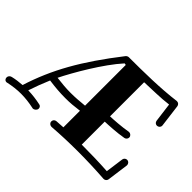

<svg xmlns="http://www.w3.org/2000/svg" viewBox="-154 -1009 1310 1310"><g transform="rotate(45 500.5 -354.5)"><path d="M432 -42C418 -41 408 -30 408 -17C408 -2 419 8 434 9H436C515 3 597 0 681 0C765 0 850 3 937 9H938C951 9 962 0 964 -13L985 -168V-172C985 -183 975 -197 959 -197C947 -197 936 -188 934 -175L916 -44C837 -49 758 -51 681 -51H667V-273C698 -274 781 -278 841 -289C853 -292 862 -302 862 -315C862 -328 850 -340 836 -340H831C777 -330 699 -325 667 -324V-653C745 -657 820 -656 895 -666L913 -527C915 -514 926 -505 938 -505C951 -505 964 -515 964 -530V-533L943 -698C941 -710 931 -720 918 -720H914C779 -702 611 -700 473 -700C466 -700 458 -697 451 -689C265 -450 162 -268 94 -53C63 -51 32 -47 3 -40C-10 -37 -19 -27 -20 -15C-21 -1 -12 11 3 11C5 11 6 10 8 10C49 1 89 -4 129 -4C170 -4 210 1 252 10C254 10 255 11 257 11C269 11 284 0 286 -15C287 -27 280 -38 269 -40C228 -49 187 -54 147 -55C164 -106 183 -157 205 -208C263 -200 311 -196 363 -196C411 -196 442 -199 495 -206V-46C474 -45 453 -44 432 -42ZM482 -650C482 -650 494 -648 495 -648V-255C445 -250 406 -247 363 -247C316 -247 280 -251 228 -257C276 -354 385 -543 482 -650Z"/></g></svg>

Font: Ribeye
Style: Regular
Weight: 400
Designer: Astigmatic (AOETI)
Foundry: Astigmatic (AOETI)
Version: Version 1.000